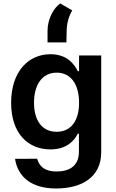

<svg xmlns="http://www.w3.org/2000/svg" viewBox="-20 -863 665 1099"><path d="M300.4 215.9C451.7 215.9 559.3 148.4 559.3 8.9V-545.5H432.5V-455.3H425.4C405.9 -494.7 365.1 -552.6 268.8 -552.6C142.8 -552.6 43.7 -453.8 43.7 -274.5C43.7 -96.6 142.8 -7.8 268.5 -7.8C361.9 -7.8 405.5 -57.9 425.4 -98H431.8V5.3C431.8 85.6 378.9 118.6 303.6 118.6C245.7 118.6 206.7 97.3 192.5 45.5L66.1 46.2C81.3 148.8 160.5 215.9 300.4 215.9ZM174.7 -275.2C174.7 -374.3 218.8 -447.1 304.3 -447.1C387.1 -447.1 432.5 -378.6 432.5 -275.2C432.5 -171.2 386.4 -108.7 304.3 -108.7C219.5 -108.7 174.7 -174.7 174.7 -275.2ZM252.1 -620.4H360.1L361.5 -680.8C361.5 -731.2 374.6 -771.3 393.5 -803.3L324.6 -843.4C286.9 -816.4 252.1 -755.7 252.1 -686.1Z"/></svg>

Font: Margiela Sans Semi Bold
Style: Regular
Weight: 600
Designer: Stefan Endress, Andreas Faust
Version: Version 1.100;FEAKit 1.0